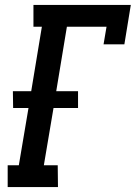

<svg xmlns="http://www.w3.org/2000/svg" viewBox="-20 -755 548 775"><path d="M11 0V-88H56L95 -319H33L32 -387H106L149 -647H115V-735H508L482 -576H398L410 -647H250L207 -387H295V-319H196L157 -88H213L214 0Z"/></svg>

Font: Iosevka Curly Slab Semibold
Style: Italic
Weight: 600
Italic angle: -9°
Monospace: yes
Designer: Belleve Invis
Foundry: Belleve Invis
Version: Version 22.1.2; ttfautohint (v1.8.4)